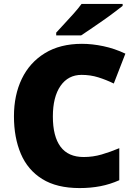

<svg xmlns="http://www.w3.org/2000/svg" viewBox="-20 -947 689 977"><path d="M395 -566Q327 -566 288 -510Q249 -454 249 -354Q249 -253 288 -200.5Q327 -148 406 -148Q453 -148 497.5 -161Q542 -174 587 -193V-30Q540 -9 490.5 0.5Q441 10 385 10Q269 10 195 -36Q121 -82 86 -164.5Q51 -247 51 -355Q51 -463 91 -546Q131 -629 208.5 -676.5Q286 -724 397 -724Q449 -724 506 -712Q563 -700 618 -674L559 -522Q520 -541 480 -553.5Q440 -566 395 -566ZM604 -917Q586 -903 559 -882.5Q532 -862 501 -840.5Q470 -819 441.5 -799.5Q413 -780 393 -767H266V-781Q283 -800 307 -825.5Q331 -851 355 -878Q379 -905 395 -927H604Z"/></svg>

Font: Noto Sans Thaana Black
Style: Regular
Weight: 900
Designer: David Williams
Foundry: Google Inc.
Version: Version 3.001; ttfautohint (v1.8.4.7-5d5b)